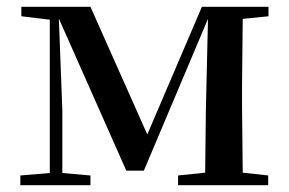

<svg xmlns="http://www.w3.org/2000/svg" viewBox="-20 -547 852 567"><path d="M127 0H40V-28.8L127 -36.1V-488.8L43 -499V-526.9H247.1L415 -149.9L576.2 -526.9H772.9V-499L696.8 -491.2L694.8 -295.9V-231.9L696.8 -37.1L772 -28.8V0H505.9V-28.8L585.9 -37.1L587.9 -219.2L594.2 -491.2L404.8 -43H353L153.8 -492.2L164.1 -221.2V-36.1L247.1 -28.8V0Z"/></svg>

Font: Source Han Serif TW SemiBold
Style: Regular
Weight: 600
Designer: Ryoko NISHIZUKA Ë•øÂ°öÊ∂ºÂ≠ê (kana & ideographs); Frank Grie√ühammer (Latin, Greek & Cyrillic); Wenlong ZHANG Âº†ÊñáÈæô 
Foundry: Adobe
Version: Version 2.003;hotconv 1.1.1;makeotfexe 2.6.0